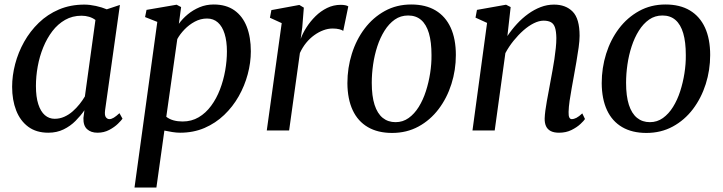

<svg xmlns="http://www.w3.org/2000/svg" viewBox="-20 -581 3221 855"><path d="M448 -90.5Q445 -67.5 451.5 -59Q458 -50.5 467 -50.5Q476 -50.5 486.8 -57Q497.5 -63.5 512 -77L525.5 -52.5Q520.5 -45 505.2 -30Q490 -15 466.5 -2.5Q443 10 414 10Q385 10 367.8 -5.8Q350.5 -21.5 351.5 -55.5L356 -90Q339.5 -66 316.5 -42.8Q293.5 -19.5 263.2 -4.8Q233 10 195 10Q141.5 10 105.8 -16.5Q70 -43 52 -89.2Q34 -135.5 34 -194.5Q34 -244 47.5 -295.8Q61 -347.5 87.5 -394.8Q114 -442 152.8 -479.5Q191.5 -517 242.5 -538.8Q293.5 -560.5 355.5 -560.5Q379.5 -560.5 407 -554.5Q434.5 -548.5 455.5 -539.5L514 -559ZM405 -492Q392.5 -501.5 376.8 -506.2Q361 -511 343 -511Q302.5 -511 270 -492.5Q237.5 -474 213.2 -442.2Q189 -410.5 172.5 -370Q156 -329.5 148 -285.2Q140 -241 140 -198Q140 -149.5 150.5 -117Q161 -84.5 179.8 -68.2Q198.5 -52 223.5 -52Q246 -52 266.2 -61Q286.5 -70 303.5 -85Q320.5 -100 334.2 -117.2Q348 -134.5 358 -151.5Z M579 254 680.5 -483.5 626 -505 632.5 -537 766.5 -560 786.5 -549.5 776.5 -475Q792.5 -497.5 816 -517Q839.5 -536.5 868.8 -548.8Q898 -561 931.5 -561Q987 -561 1023.8 -535Q1060.5 -509 1078.8 -462.2Q1097 -415.5 1097 -352.5Q1097 -302 1083.2 -250.5Q1069.5 -199 1043 -152.2Q1016.5 -105.5 978.2 -69Q940 -32.5 890.8 -11.2Q841.5 10 782 10Q765.5 10 747.2 7Q729 4 712 0.5L676.5 254ZM720.5 -61Q734.5 -50 753 -45Q771.5 -40 793 -40Q833 -40 864.8 -58.8Q896.5 -77.5 920.2 -109.8Q944 -142 959.5 -182.5Q975 -223 982.8 -266.8Q990.5 -310.5 990.5 -352Q990.5 -397.5 980.2 -430.5Q970 -463.5 950.2 -481Q930.5 -498.5 902 -498.5Q873.5 -498.5 847.8 -484.8Q822 -471 801.8 -450Q781.5 -429 769.5 -407Z M1168 0 1234.5 -478 1182 -502 1188.5 -536 1313 -559 1333 -547 1326 -459 1319 -408Q1328 -433 1345 -459.5Q1362 -486 1385 -508.8Q1408 -531.5 1436.5 -545.5Q1465 -559.5 1497.5 -559.5Q1507.5 -559.5 1517 -557.8Q1526.5 -556 1531 -552.5L1508.5 -443.5Q1503.5 -447.5 1491 -450.8Q1478.5 -454 1461 -454Q1440.5 -454 1419.8 -446.2Q1399 -438.5 1379.2 -424.2Q1359.5 -410 1343.2 -390Q1327 -370 1315.5 -345L1267.5 0Z M1811 -561Q1875.5 -561 1919.8 -534.5Q1964 -508 1987 -457.8Q2010 -407.5 2010 -336Q2010 -269 1990.2 -206.8Q1970.5 -144.5 1933.2 -95.2Q1896 -46 1843.5 -17.5Q1791 11 1726 11Q1662.5 11 1618 -15Q1573.5 -41 1550.5 -90.5Q1527.5 -140 1527 -210.5Q1527 -278.5 1546.8 -341.5Q1566.5 -404.5 1603.8 -453.8Q1641 -503 1693.5 -532Q1746 -561 1811 -561ZM1797.5 -512Q1764 -512 1738 -493.8Q1712 -475.5 1692.5 -444.5Q1673 -413.5 1660.2 -374.5Q1647.5 -335.5 1641.5 -293.5Q1635.5 -251.5 1635.5 -212.5Q1635.5 -153 1648 -114.2Q1660.5 -75.5 1684.2 -56.2Q1708 -37 1741.5 -37Q1774 -37 1799.8 -55.5Q1825.5 -74 1844.8 -105Q1864 -136 1876.5 -174.8Q1889 -213.5 1895.5 -255.2Q1902 -297 1901.5 -336Q1901.5 -394 1890 -433Q1878.5 -472 1855.5 -492Q1832.5 -512 1797.5 -512Z M2239.5 -420.5Q2258.5 -449 2282 -474.5Q2305.5 -500 2332.2 -519.2Q2359 -538.5 2387.8 -549.5Q2416.5 -560.5 2447 -560.5Q2499.5 -560.5 2530.2 -529.2Q2561 -498 2561 -421.5Q2561 -400.5 2556.8 -369.8Q2552.5 -339 2546.8 -306Q2541 -273 2536 -245Q2531.5 -219 2526 -189.5Q2520.5 -160 2516.5 -132Q2512.5 -104 2512 -82.5Q2511.5 -65.5 2515.2 -58Q2519 -50.5 2526 -50.5Q2535.5 -50.5 2546.8 -56.2Q2558 -62 2573 -76L2585 -51Q2580.5 -43.5 2564.8 -28.8Q2549 -14 2524.8 -2Q2500.5 10 2469.5 10Q2446.5 10 2432.2 2.5Q2418 -5 2411.5 -19.2Q2405 -33.5 2405.5 -54Q2406 -68.5 2408.5 -88.2Q2411 -108 2415.2 -130.8Q2419.5 -153.5 2423.8 -177Q2428 -200.5 2432 -222Q2436 -244 2440.5 -268.2Q2445 -292.5 2448.8 -317.8Q2452.5 -343 2455 -367Q2457.5 -391 2457.5 -411.5Q2457 -441.5 2451.5 -458.2Q2446 -475 2433.5 -482Q2421 -489 2400.5 -489Q2380.5 -489 2357.2 -477.5Q2334 -466 2311 -445.8Q2288 -425.5 2267 -399.5Q2246 -373.5 2230.5 -344.5L2183 0H2084L2149 -479L2097.5 -502.5L2104 -537L2233.5 -560L2254 -549.5Z M2943.5 -561Q3008 -561 3052.2 -534.5Q3096.5 -508 3119.5 -457.8Q3142.5 -407.5 3142.5 -336Q3142.5 -269 3122.8 -206.8Q3103 -144.5 3065.8 -95.2Q3028.5 -46 2976 -17.5Q2923.5 11 2858.5 11Q2795 11 2750.5 -15Q2706 -41 2683 -90.5Q2660 -140 2659.5 -210.5Q2659.5 -278.5 2679.2 -341.5Q2699 -404.5 2736.2 -453.8Q2773.5 -503 2826 -532Q2878.5 -561 2943.5 -561ZM2930 -512Q2896.5 -512 2870.5 -493.8Q2844.5 -475.5 2825 -444.5Q2805.5 -413.5 2792.8 -374.5Q2780 -335.5 2774 -293.5Q2768 -251.5 2768 -212.5Q2768 -153 2780.5 -114.2Q2793 -75.5 2816.8 -56.2Q2840.5 -37 2874 -37Q2906.5 -37 2932.2 -55.5Q2958 -74 2977.2 -105Q2996.5 -136 3009 -174.8Q3021.5 -213.5 3028 -255.2Q3034.5 -297 3034 -336Q3034 -394 3022.5 -433Q3011 -472 2988 -492Q2965 -512 2930 -512Z"/></svg>

Font: Merriweather 36pt
Style: Italic
Weight: 400
Italic angle: -7.8°
Version: Version 2.101